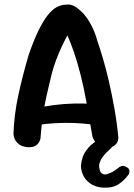

<svg xmlns="http://www.w3.org/2000/svg" viewBox="-20 -664 605 868"><path d="M464 3Q444 3 431 -4Q418 -11 411 -21Q404 -31 401 -38.5Q398 -46 398 -46Q384 -130 371 -201.5Q358 -273 344 -327Q330 -382 315.5 -424.5Q301 -467 285 -504Q272 -481 258.5 -452Q245 -423 233.5 -392Q222 -361 214 -331Q203 -285 194.5 -248.5Q186 -212 180 -179Q174 -146 170 -112Q166 -78 163 -38Q163 -38 161 -31Q159 -24 152.5 -15.5Q146 -7 134 -2Q122 3 101 1Q78 -2 65.5 -12Q53 -22 47.5 -33.5Q42 -45 41.5 -53Q41 -61 41 -61Q44 -147 63.5 -236.5Q83 -326 110 -417Q133 -483 154 -526Q175 -569 195.5 -595Q216 -621 237 -632Q258 -643 281 -643Q298 -646 317 -635.5Q336 -625 356 -603.5Q376 -582 393 -549.5Q410 -517 421 -476Q431 -448 445 -401Q459 -354 472.5 -295.5Q486 -237 497.5 -172Q509 -107 515 -42Q515 -42 514.5 -35Q514 -28 509.5 -19.5Q505 -11 494.5 -4Q484 3 464 3ZM120 -91 131 -172Q178 -183 224 -189Q270 -195 318.5 -196Q367 -197 419 -193L431 -96Q396 -102 355 -105.5Q314 -109 271.5 -108.5Q229 -108 190 -104Q151 -100 120 -91ZM467 184Q427 187 399.5 172.5Q372 158 359 134Q346 110 346 85Q347 69 353.5 48Q360 27 379 4.5Q398 -18 434 -37Q434 -37 442.5 -40Q451 -43 462.5 -43.5Q474 -44 483 -35Q491 -29 492 -21.5Q493 -14 490.5 -8Q488 -2 485.5 1.5Q483 5 483 5Q460 25 446 43Q432 61 428 82Q428 95 431 105Q434 115 441.5 120.5Q449 126 462 124Q482 118 495.5 109Q509 100 520 91Q520 91 529 87Q538 83 553 92Q563 97 564.5 105Q566 113 564 118.5Q562 124 562 124Q543 150 519.5 166.5Q496 183 467 184Z"/></svg>

Font: Sour Gummy Medium
Style: Regular
Weight: 500
Designer: Stefie Justprince
Foundry: Eifetstype
Version: Version 1.000